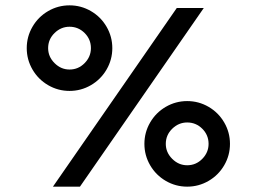

<svg xmlns="http://www.w3.org/2000/svg" viewBox="-20 -698 960 718"><path d="M320 -518Q320 -551 296.5 -574.5Q273 -598 240 -598Q208 -598 184 -574.5Q160 -551 160 -518Q160 -486 184 -462Q208 -438 240 -438Q273 -438 296.5 -462Q320 -486 320 -518ZM400 -518Q400 -475 378.5 -438Q357 -401 320 -379.5Q283 -358 240 -358Q197 -358 160 -379.5Q123 -401 101.5 -438Q80 -475 80 -518Q80 -561 101.5 -598Q123 -635 160 -656.5Q197 -678 240 -678Q283 -678 320 -656.5Q357 -635 378.5 -598Q400 -561 400 -518ZM760 -160Q760 -193 736.5 -216.5Q713 -240 680 -240Q648 -240 624 -216.5Q600 -193 600 -160Q600 -128 624 -104Q648 -80 680 -80Q713 -80 736.5 -104Q760 -128 760 -160ZM840 -160Q840 -117 818.5 -80Q797 -43 760 -21.5Q723 0 680 0Q637 0 600 -21.5Q563 -43 541.5 -80Q520 -117 520 -160Q520 -203 541.5 -240Q563 -277 600 -298.5Q637 -320 680 -320Q723 -320 760 -298.5Q797 -277 818.5 -240Q840 -203 840 -160ZM742 -668 279 0H178L641 -668Z"/></svg>

Font: Madhuban
Style: Regular
Weight: 400
Designer: jaikishan Patel
Foundry: MagicType
Version: Version 1.000